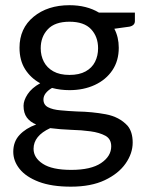

<svg xmlns="http://www.w3.org/2000/svg" viewBox="-20 -535 560 738"><path d="M252.5 182.5Q178.5 182.5 129.2 163.8Q80 145 55.5 114.5Q31 84 31 48.5Q31 9.5 55 -16.2Q79 -42 119 -56.5Q96 -66 83.2 -83.2Q70.5 -100.5 70.5 -128.5Q70.5 -149 86.2 -173Q102 -197 134.5 -215Q98 -235 76.5 -269Q55 -303 55 -351.5Q55 -426 109 -470.5Q163 -515 247 -515Q313 -515 360.5 -486.5H498.5V-454Q498.5 -437 477.5 -432.5L419.5 -424.5Q436.5 -392 436.5 -351.5Q436.5 -301.5 412 -265Q387.5 -228.5 344.5 -208.5Q301.5 -188.5 247 -188.5Q212 -188.5 180 -197Q147 -177.5 147 -152.5Q147 -132 164.8 -122.8Q182.5 -113.5 212 -111Q242.5 -108 277 -106.5Q334 -105.5 386.5 -95.8Q439 -86 470.5 -51.5Q490 -28 490 13Q490 54.5 462.8 93.5Q435.5 132.5 382.8 157.5Q330 182.5 252.5 182.5ZM254 118Q329.5 118 368.5 91.8Q407.5 65.5 407.5 27.5Q407.5 -0.5 385.5 -13Q362.5 -25.5 328 -30.2Q293.5 -35 253 -36Q212 -37.5 173 -42.5Q109 -13 109 37Q109 71.5 144.5 94.5Q180 118 254 118ZM247 -247Q284.5 -247 309 -260.5Q333.5 -274 345.2 -297.2Q357 -320.5 357 -349.5Q357 -394 330 -422.8Q303 -451.5 247 -451.5Q191 -451.5 163.8 -422.5Q136.5 -393.5 136.5 -349.5Q136.5 -321 148.5 -297.8Q160.5 -274.5 185 -260.8Q209.5 -247 247 -247Z"/></svg>

Font: Verano Sans
Style: Regular
Weight: 400
Designer: Lukasz Dziedzic with Adam Twardoch and Botio Nikoltchev
Foundry: tyPoland Lukasz Dziedzic
Version: Version 3.001;December 28, 2019;FontCreator 12.0.0.2547 64-b